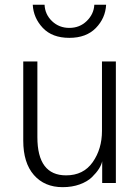

<svg xmlns="http://www.w3.org/2000/svg" viewBox="-20 -772 592 810"><path d="M78.1 -178.7V-512.7H137.7V-193.4Q137.7 -32.2 258.8 -32.2Q332 -32.2 371.1 -87.9Q410.2 -143.6 410.2 -219.7V-512.7H468.8V0H411.1V-91.8Q408.2 -77.1 397.5 -60.1Q386.7 -43 367.7 -24.4Q348.6 -5.9 316.4 5.9Q284.2 17.6 244.1 17.6Q168 17.6 123 -33.7Q78.1 -85 78.1 -178.7ZM118.2 -752H168Q169.9 -710.9 199.7 -682.6Q229.5 -654.3 272.5 -654.3Q316.4 -654.3 346.2 -683.6Q376 -712.9 377.9 -752H427.7Q424.8 -695.3 384.3 -653.8Q343.8 -612.3 272.5 -612.3Q200.2 -612.3 160.6 -654.3Q121.1 -696.3 118.2 -752Z"/></svg>

Font: Gothic A1 Light
Style: Regular
Weight: 300
Version: Version 2.50